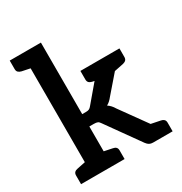

<svg xmlns="http://www.w3.org/2000/svg" viewBox="-172 -869 946 997"><g transform="rotate(-30 301.0 -370.5)"><path d="M101 0V-741H214V-312H237Q249 -312 256 -315.5Q263 -319 270 -328L408 -491Q416 -501 424.5 -506Q433 -511 448 -511H551L383 -317Q376 -308 367.5 -300Q359 -292 348 -286Q368 -273 382 -249L561 0H459Q446 0 437 -5Q428 -10 420 -21L278 -220Q271 -231 263.5 -234.5Q256 -238 241 -238H214V0ZM443 -414 390 -466V-511H526L466 -419ZM476 0 425 -105 490 -92ZM27 0V-52Q27 -64 33.5 -70.5Q40 -77 52 -79L115 -92L127 0ZM188 0 200 -92 263 -79Q275 -77 281.5 -70.5Q288 -64 288 -52V0ZM127 -741 115 -649 52 -662Q40 -665 33.5 -671.5Q27 -678 27 -690V-741ZM552 -511V-460Q552 -448 546 -441.5Q540 -435 528 -432L464 -419L452 -511ZM418 -511 406 -419 342 -432Q330 -435 324 -441.5Q318 -448 318 -460V-511ZM476 0 488 -92 552 -79Q563 -77 569.5 -70.5Q576 -64 576 -52V0Z"/></g></svg>

Font: Aleo SemiBold
Style: Regular
Weight: 600
Designer: Alessio Laiso
Foundry: Alessio Laiso
Version: Version 2.001;gftools[0.9.29]